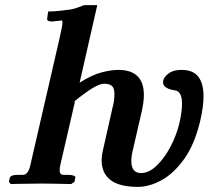

<svg xmlns="http://www.w3.org/2000/svg" viewBox="-20 -718 815 750"><path d="M419 -295Q424 -313 425.5 -327Q427 -341 427 -351Q427 -374 417 -382.5Q407 -391 386 -391Q354 -391 267 -319L273 -322L216 -75Q213 -62 213 -53Q213 -35 228 -35H247Q259 -35 267.5 -32Q276 -29 274 -23L271 -8L258 1Q258 1 236 0.5Q214 0 186 -0.5Q158 -1 139 -1Q126 -1 106.5 -0.5Q87 0 67.5 0Q48 0 35 0.5Q22 1 22 1L15 -8L18 -23Q21 -35 50 -35H69Q81 -35 88 -45.5Q95 -56 99 -75L213 -570Q219 -596 221.5 -610Q224 -624 224 -631Q224 -636 222 -638Q214 -637 207 -636.5Q200 -636 192 -635Q189 -634 185 -634Q164 -634 164 -643Q164 -644 165.5 -655Q167 -666 168 -673Q188 -673 215.5 -676Q243 -679 256 -681Q267 -683 279 -687Q291 -691 309 -698H360L291 -395Q338 -425 376 -435Q414 -445 442 -445Q542 -445 542 -347Q542 -334 540 -318Q538 -302 534 -284L499 -132Q493 -108 493 -89Q493 -42 531 -42Q562 -42 592.5 -71.5Q623 -101 646.5 -146Q670 -191 681 -238Q691 -282 691 -312Q691 -338 684 -350Q677 -362 668 -364Q661 -365 648.5 -368Q636 -371 626.5 -378Q617 -385 617 -397Q617 -402 618 -405Q622 -419 640 -432Q658 -445 689 -445Q734 -445 754.5 -418.5Q775 -392 775 -342Q775 -303 763 -250Q742 -158 701.5 -100Q661 -42 612.5 -15Q564 12 519 12Q446 12 411.5 -15Q377 -42 377 -91Q377 -111 383 -135Z"/></svg>

Font: Libertinus Serif Semibold Italic
Style: Regular
Weight: 600
Italic angle: -11.5°
Designer: Philipp H. Poll, Khaled Hosny
Foundry: Caleb Maclennan
Version: Version 7.051;RELEASE